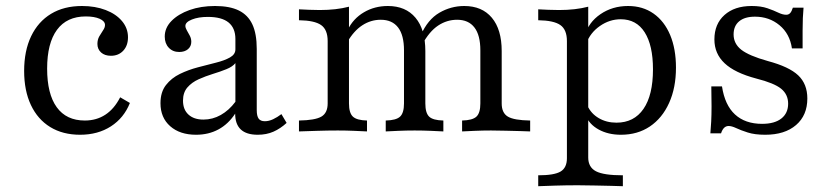

<svg xmlns="http://www.w3.org/2000/svg" viewBox="-20 -447 2833 653"><path d="M252.4 11.3Q193.5 11.3 150.8 -14.9Q108.1 -41.1 85.1 -89.9Q62.1 -138.7 62.1 -205.6Q62.1 -274.2 85.9 -323.8Q109.7 -373.4 153.6 -400Q197.6 -426.6 258.9 -426.6Q304 -426.6 339.5 -412.9Q375 -399.2 395.2 -375Q415.3 -350.8 415.3 -320.2Q415.3 -291.9 399.2 -274.6Q383.1 -257.3 357.3 -257.3Q336.3 -257.3 323.8 -268.5Q311.3 -279.8 311.3 -297.6Q311.3 -312.1 317.7 -323.4Q324.2 -334.7 330.6 -344Q337.1 -353.2 337.1 -362.1Q337.1 -375 319 -383.1Q300.8 -391.1 271.8 -391.1Q207.3 -391.1 173.8 -345.6Q140.3 -300 140.3 -213.7Q140.3 -127.4 173 -82.3Q205.6 -37.1 268.5 -37.1Q308.1 -37.1 338.3 -56.9Q368.5 -76.6 388.7 -116.1L421.8 -96.8Q401.6 -46 357.3 -17.3Q312.9 11.3 252.4 11.3Z M646.8 11.3Q591.9 11.3 558.9 -17.7Q525.8 -46.8 525.8 -96Q525.8 -133.9 544.4 -157.7Q562.9 -181.5 591.9 -195.6Q621 -209.7 653.2 -218.1Q685.5 -226.6 714.5 -233.9Q743.5 -241.1 762.1 -251.6Q780.6 -262.1 780.6 -279V-314.5Q780.6 -351.6 757.3 -370.6Q733.9 -389.5 687.1 -389.5Q654.8 -389.5 632.7 -380.6Q610.5 -371.8 610.5 -358.9Q610.5 -352.4 615.3 -344Q620.2 -335.5 625.4 -325.8Q630.6 -316.1 630.6 -304.8Q630.6 -289.5 619.4 -279.8Q608.1 -270.2 589.5 -270.2Q567.7 -270.2 554 -284.7Q540.3 -299.2 540.3 -322.6Q540.3 -352.4 563.3 -375.8Q586.3 -399.2 624.6 -412.9Q662.9 -426.6 711.3 -426.6Q761.3 -426.6 792.3 -411.3Q823.4 -396 838.3 -364.1Q853.2 -332.3 853.2 -280.6V-72.6Q853.2 -52.4 859.7 -43.5Q866.1 -34.7 880.6 -34.7Q894.4 -34.7 908.9 -41.5Q923.4 -48.4 937.1 -58.9L954.8 -29Q933.9 -9.7 910.1 0.8Q886.3 11.3 856.5 11.3Q779.8 11.3 779.8 -60.5Q756.5 -25 723 -6.9Q689.5 11.3 646.8 11.3ZM671.8 -40.3Q703.2 -40.3 731 -56Q758.9 -71.8 780.6 -100.8V-232.3Q771 -220.2 750 -211.7Q729 -203.2 704 -195.6Q679 -187.9 655.6 -177.4Q632.3 -166.9 617.3 -149.6Q602.4 -132.3 602.4 -104.8Q602.4 -74.2 621 -57.3Q639.5 -40.3 671.8 -40.3Z M1551.6 0V-37.1Q1587.1 -37.9 1600.4 -50.4Q1613.7 -62.9 1613.7 -95.2V-275.8Q1613.7 -327.4 1593.5 -353.6Q1573.4 -379.8 1534.7 -379.8Q1500 -379.8 1470.2 -360.1Q1440.3 -340.3 1416.1 -296L1411.3 -327.4Q1434.7 -380.6 1474.2 -403.6Q1513.7 -426.6 1558.9 -426.6Q1619.4 -426.6 1652.8 -386.7Q1686.3 -346.8 1686.3 -273.4V-95.2Q1686.3 -62.9 1707.3 -50.4Q1728.2 -37.9 1783.1 -37.1V0Q1771 -0.8 1748.8 -1.2Q1726.6 -1.6 1700.8 -2.4Q1675 -3.2 1650 -3.2Q1621.8 -3.2 1594 -2Q1566.1 -0.8 1551.6 0ZM996.8 0V-37.1Q1051.6 -37.9 1073 -50.4Q1094.4 -62.9 1094.4 -95.2V-307.3Q1094.4 -346 1072.2 -361.7Q1050 -377.4 996.8 -378.2V-415.3Q1013.7 -414.5 1031.5 -413.7Q1049.2 -412.9 1067.7 -412.9Q1095.2 -412.9 1120.2 -415.7Q1145.2 -418.5 1166.9 -424.2V-95.2Q1166.9 -62.9 1180.2 -50.4Q1193.5 -37.9 1228.2 -37.1V0Q1211.3 -0.8 1184.7 -2Q1158.1 -3.2 1129 -3.2Q1094.4 -3.2 1057.7 -2Q1021 -0.8 996.8 0ZM1291.9 0V-37.1Q1327.4 -37.9 1340.7 -50.4Q1354 -62.9 1354 -95.2V-275.8Q1354 -327.4 1333.9 -353.6Q1313.7 -379.8 1275 -379.8Q1241.1 -379.8 1212.1 -360.9Q1183.1 -341.9 1161.3 -304L1162.9 -346Q1181.5 -383.9 1217.7 -405.2Q1254 -426.6 1299.2 -426.6Q1359.7 -426.6 1393.1 -386.7Q1426.6 -346.8 1426.6 -273.4V-95.2Q1426.6 -62.9 1439.5 -50.4Q1452.4 -37.9 1487.9 -37.1V0Q1474.2 -0.8 1446 -2Q1417.7 -3.2 1390.3 -3.2Q1362.1 -3.2 1334.3 -2Q1306.5 -0.8 1291.9 0Z M1810.5 186.3V149.2Q1865.3 149.2 1886.7 136.3Q1908.1 123.4 1908.1 91.1V-307.3Q1908.1 -346 1885.9 -361.7Q1863.7 -377.4 1810.5 -378.2V-415.3Q1826.6 -414.5 1844.4 -413.7Q1862.1 -412.9 1881.5 -412.9Q1937.1 -412.9 1980.6 -424.2V88.7Q1980.6 121.8 2006.9 135.5Q2033.1 149.2 2098.4 149.2V186.3Q2083.9 185.5 2058.5 185.1Q2033.1 184.7 2003.2 183.9Q1973.4 183.1 1945.2 183.1Q1904.8 183.1 1867.3 184.3Q1829.8 185.5 1810.5 186.3ZM2091.9 11.3Q2048.4 11.3 2016.1 -6.5Q1983.9 -24.2 1971.8 -54.8L1978.2 -87.1Q1990.3 -60.5 2016.5 -45.2Q2042.7 -29.8 2076.6 -29.8Q2136.3 -29.8 2168.5 -76.6Q2200.8 -123.4 2200.8 -211.3Q2200.8 -292.7 2172.6 -337.1Q2144.4 -381.5 2091.1 -381.5Q2053.2 -381.5 2020.2 -358.5Q1987.1 -335.5 1974.2 -299.2L1969.4 -326.6Q1981.5 -371 2022.2 -398.8Q2062.9 -426.6 2116.1 -426.6Q2166.1 -426.6 2202.8 -400.8Q2239.5 -375 2259.3 -327.8Q2279 -280.6 2279 -216.9Q2279 -148.4 2255.6 -96.8Q2232.3 -45.2 2190.3 -16.9Q2148.4 11.3 2091.9 11.3Z M2582.3 11.3Q2546.8 11.3 2523 3.6Q2499.2 -4 2483.9 -11.3Q2468.5 -18.5 2458.1 -18.5Q2440.3 -18.5 2432.3 6.5H2396Q2397.6 -11.3 2398.8 -33.5Q2400 -55.6 2400 -85.1Q2400 -114.5 2399.2 -153.2H2435.5Q2445.2 -89.5 2479.8 -57.7Q2514.5 -25.8 2571.8 -25.8Q2614.5 -25.8 2637.5 -44Q2660.5 -62.1 2660.5 -94.4Q2660.5 -125.8 2636.7 -145.2Q2612.9 -164.5 2552.4 -179.8Q2479 -199.2 2444.4 -231.9Q2409.7 -264.5 2409.7 -312.9Q2409.7 -365.3 2444 -396Q2478.2 -426.6 2536.3 -426.6Q2567.7 -426.6 2589.9 -419Q2612.1 -411.3 2627 -404Q2641.9 -396.8 2654 -396.8Q2662.1 -396.8 2667.3 -402.4Q2672.6 -408.1 2676.6 -421H2712.9Q2711.3 -404 2710.5 -385.5Q2709.7 -366.9 2709.7 -342.7Q2709.7 -318.5 2709.7 -282.3H2673.4Q2666.1 -332.3 2631 -361.3Q2596 -390.3 2547.6 -390.3Q2512.9 -390.3 2494 -374.6Q2475 -358.9 2475 -329.8Q2475 -298.4 2501.2 -277.8Q2527.4 -257.3 2591.1 -239.5Q2663.7 -220.2 2694.8 -190.7Q2725.8 -161.3 2725.8 -112.1Q2725.8 -54.8 2687.5 -21.8Q2649.2 11.3 2582.3 11.3Z"/></svg>

Font: Playfair 9pt Light
Style: Regular
Weight: 300
Designer: Claus Eggers Sørensen
Foundry: Claus Eggers Sørensen
Version: Version 2.001;gftools[0.9.30]